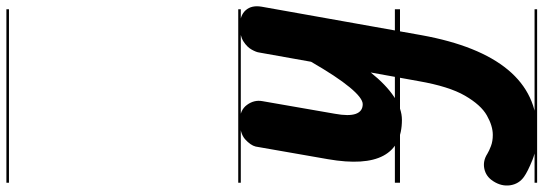

<svg xmlns="http://www.w3.org/2000/svg" viewBox="-583 -701 1698 600"><g transform="rotate(-90 266.0 -401.0)"><path d="M191.5 6Q110.5 6 79.5 -51.8Q48.5 -109.5 68.5 -225L108 -451Q112 -467 130.5 -483.8Q149 -500.5 188 -500.5Q222 -500.5 238.2 -478.2Q254.5 -456 250 -430.5L210.5 -203.5Q202.5 -160 210.2 -138.2Q218 -116.5 240.5 -116.5Q259.5 -116.5 293.2 -157.2Q327 -198 373 -278L402 -440.5Q403 -449 410.8 -463.2Q418.5 -477.5 436.2 -489Q454 -500.5 484 -500.5Q518 -500.5 534.2 -482Q550.5 -463.5 545 -432L456 67.5Q423.5 246.5 347.8 337.5Q272 428.5 154 428.5Q102.5 428.5 66 413.8Q29.5 399 13.5 387.5Q-9 371.5 -13 344.2Q-17 317 0 291Q14.5 268.5 38.8 263.5Q63 258.5 85.5 273Q94.5 278.5 109.5 284.2Q124.5 290 144.5 290Q172.5 290 205.2 271.5Q238 253 267 203Q296 153 312.5 58L339.5 -91.5Q301 -43.5 263.8 -18.8Q226.5 6 191.5 6ZM191.5 6Q110.5 6 79.5 -51.8Q48.5 -109.5 68.5 -225L108 -451Q112 -467 130.5 -483.8Q149 -500.5 188 -500.5Q222 -500.5 238.2 -478.2Q254.5 -456 250 -430.5L210.5 -203.5Q202.5 -160 210.2 -138.2Q218 -116.5 240.5 -116.5Q259.5 -116.5 293.2 -157.2Q327 -198 373 -278L402 -440.5Q403 -449 410.8 -463.2Q418.5 -477.5 436.2 -489Q454 -500.5 484 -500.5Q518 -500.5 534.2 -482Q550.5 -463.5 545 -432L456 67.5Q423.5 246.5 347.8 337.5Q272 428.5 154 428.5Q102.5 428.5 66 413.8Q29.5 399 13.5 387.5Q-9 371.5 -13 344.2Q-17 317 0 291Q14.5 268.5 38.8 263.5Q63 258.5 85.5 273Q94.5 278.5 109.5 284.2Q124.5 290 144.5 290Q172.5 290 205.2 271.5Q238 253 267 203Q296 153 312.5 58L339.5 -91.5Q301 -43.5 263.8 -18.8Q226.5 6 191.5 6ZM-5 420.5H537V428.5H-5ZM-5 -16H537V0H-5ZM-5 -505.5H537V-497.5H-5ZM-5 -1230H537V-1222H-5Z"/></g></svg>

Font: Edu VIC WA NT Pre Guide
Style: Regular
Weight: 400
Designer: Tina and Corey Anderson, Eben Sorkin, Mirko Velimirovic
Foundry: Google for Education
Version: Version 1.000